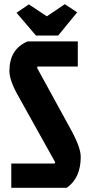

<svg xmlns="http://www.w3.org/2000/svg" viewBox="-20 -898 428 918"><path d="M258 -728H152L59 -837L118 -877L204 -820L290 -878L349 -839ZM112 -700H352V-580H160L157 -574L317 -282Q366 -194 366 -148Q366 -47 299 0H34V-116H241L244 -122L64 -445Q25 -515 25 -559Q25 -663 112 -700Z"/></svg>

Font: Jockey One
Style: Regular
Weight: 400
Designer: TypeTogether
Foundry: TypeTogether
Version: Version 1.002